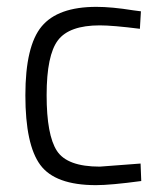

<svg xmlns="http://www.w3.org/2000/svg" viewBox="-20 -530 473 560"><path d="M261 -510Q306 -510 368 -500L391 -497L388 -446Q309 -456 271 -456Q182 -456 149 -412.5Q116 -369 116 -252.5Q116 -136 146 -90Q176 -44 271 -44L390 -53L392 -2Q303 10 260 10Q141 10 97.5 -49Q54 -108 54 -252Q54 -396 101.5 -453Q149 -510 261 -510Z"/></svg>

Font: Titillium Web
Style: Light
Weight: 300
Version: Version 1.001;PS 57.000;hotconv 1.0.70;makeotf.lib2.5.55311